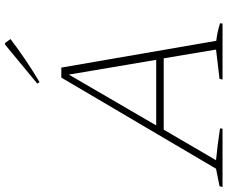

<svg xmlns="http://www.w3.org/2000/svg" viewBox="-113 -818 909 767"><g transform="rotate(-90 341.5 -434.5)"><path d="M562 -25Q581 -23 598.5 -19Q616 -15 632 -10L631 0H407L410 -12L527 -26L492 -235H207L85 -26Q117 -23 148.5 -19Q180 -15 212 -10L211 0H-22L-19 -12L51 -26L415 -644H455ZM224 -265H486L427 -614ZM397 -731 391 -740 547 -869H553L569 -847Q528 -816 486 -787.5Q444 -759 397 -731Z"/></g></svg>

Font: Piazzolla SC Thin
Style: Italic
Weight: 100
Italic angle: -11.3°
Designer: Juan Pablo del Peral
Foundry: Huerta Tipografica
Version: Version 1.330